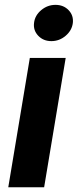

<svg xmlns="http://www.w3.org/2000/svg" viewBox="-20 -790 328 810"><path d="M14.9 0 105.8 -545.5H257.1L166.2 0ZM123.6 -693.2Q127.1 -724.8 153.8 -747.2Q180.4 -769.5 214.1 -769.5Q247.9 -769.5 269.4 -747.2Q290.8 -724.8 287.3 -693.2Q283.4 -661.6 256.9 -639Q230.5 -616.5 196.7 -616.5Q163 -616.5 141.3 -639.2Q119.7 -661.9 123.6 -693.2Z"/></svg>

Font: Karasuma Gothic
Style: Bold Italic
Weight: 700
Italic angle: 9.39998°
Designer: Rasmus Andersson / Ryoko Nishizuka
Foundry: Genbu
Version: Version 1.00